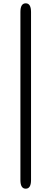

<svg xmlns="http://www.w3.org/2000/svg" viewBox="-20 -858 309 1157"><path d="M135 279Q103 279 103 227V-786Q103 -838 135 -838Q167 -838 167 -786V227Q167 279 135 279Z"/></svg>

Font: Resource Han Rounded CN
Style: Regular
Weight: 400
Designer: Cyano Hao (round all glyphs); Ryoko NISHIZUKA  (kana, bopomofo & ideographs); Paul D. Hunt (Latin, Greek & Cyrillic); Sa
Foundry: Cyano Hao
Version: 0.990